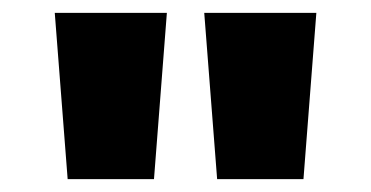

<svg xmlns="http://www.w3.org/2000/svg" viewBox="-20 -871 576 298"><path d="M85 -593H219L239 -851H65ZM317 -593H451L471 -851H297Z"/></svg>

Font: Noto Sans Tamil UI Black
Style: Regular
Weight: 900
Designer: Jelle Bosma - Monotype Design Team
Foundry: Monotype Imaging Inc.
Version: Version 2.004